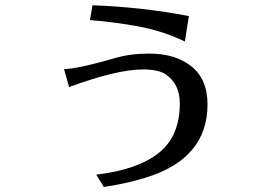

<svg xmlns="http://www.w3.org/2000/svg" viewBox="-20 -661 1040 745"><path d="M228.5 -392.6Q289.1 -395.5 425.8 -435.5Q485.4 -453.1 558.6 -453.1Q661.1 -453.1 723.1 -403.3Q785.2 -353.5 785.2 -255.9Q785.2 -43.9 542 29.3Q468.8 51.8 382.8 64.5L353.5 16.6Q512.7 -2 595.2 -66.9Q677.7 -131.8 677.7 -259.8Q677.7 -335.9 622.1 -373Q593.8 -391.6 535.2 -391.6Q433.6 -391.6 248 -323.2ZM329.1 -583 338.9 -640.6Q530.3 -633.8 712.9 -598.6L697.3 -500Q612.3 -541 516.1 -558.6Q419.9 -576.2 329.1 -583Z"/></svg>

Font: GenEi LateMin v2
Style: Medium
Weight: 500
Designer: o_tamon (Modified)
Foundry: o_tamon / Adobe Systems Incorporated / FONT 910 / Philipp H. Poll
Version: Version 2.1;Original Version 1.004